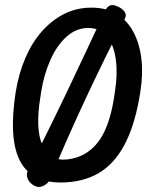

<svg xmlns="http://www.w3.org/2000/svg" viewBox="-20 -707 610 755"><path d="M119 25 116 24Q106 19 97.5 9.5Q89 0 86.5 -12Q84 -24 89 -34Q170 -192 245 -349.5Q320 -507 393 -664Q401 -681 413 -685.5Q425 -690 441 -682L444 -681Q460 -674 469.5 -661.5Q479 -649 471 -633Q390 -476 316.5 -318.5Q243 -161 177 -3Q173 8 163 16Q153 24 141.5 27Q130 30 119 25ZM532 -347Q514 -229 476.5 -151.5Q439 -74 381 -34.5Q323 5 240 10Q171 14 126 -8Q81 -30 58 -75.5Q35 -121 31.5 -189.5Q28 -258 42 -347Q54 -419 80 -479.5Q106 -540 145 -584Q184 -628 233 -652.5Q282 -677 340 -677Q398 -677 439.5 -651.5Q481 -626 505 -580.5Q529 -535 536 -475.5Q543 -416 532 -347ZM138 -320Q119 -202 146 -137.5Q173 -73 244 -80Q317 -88 363 -145Q409 -202 428 -320L432 -347Q443 -415 435.5 -472Q428 -529 401.5 -563Q375 -597 327 -597Q280 -597 242 -563Q204 -529 178.5 -472Q153 -415 142 -347Z"/></svg>

Font: Winky Sans
Style: Italic
Weight: 400
Italic angle: -8.97852°
Designer: Simon Atzbach
Foundry: typofactur
Version: Version 1.205